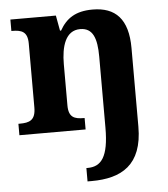

<svg xmlns="http://www.w3.org/2000/svg" viewBox="-55 -598 777 887"><g transform="rotate(-5 333.5 -154.5)"><path d="M315 240H334C472 240 571 187 571 8V-356C571 -491 513 -549 407 -549C329 -549 285 -520 254 -465H249L236 -536H25V-483H28C72 -483 100 -474 100 -418V-122C100 -62 71 -53 26 -53H20V0H327V-53H324C280 -53 253 -62 253 -118V-309C253 -391 274 -464 342 -464C401 -464 419 -415 419 -329V0C419 136 384 178 321 178H315Z"/></g></svg>

Font: Noto Serif Telugu
Style: Bold
Weight: 700
Designer: Jelle Bosma - Monotype Design Team
Foundry: Monotype Imaging Inc.
Version: Version 2.005